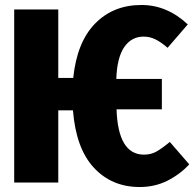

<svg xmlns="http://www.w3.org/2000/svg" viewBox="-20 -733 780 771"><path d="M740 -73Q703 -33 652.5 -7.5Q602 18 541 18Q429 18 357 -59.5Q285 -137 273 -290H214V0H37V-695H214V-420H274Q289 -564 362 -638.5Q435 -713 548 -713Q651 -713 734 -635L653 -541Q628 -563 605 -574.5Q582 -586 557 -586Q508 -586 479 -544Q450 -502 447 -416H630V-294H448Q454 -112 558 -112Q586 -112 607.5 -124Q629 -136 662 -163Z"/></svg>

Font: Fira Sans Extra Condensed ExtraBold
Style: Regular
Weight: 800
Width: 1
Designer: Carrois Corporate & Edenspiekermann AG
Foundry: Carrois Corporate GbR & Edenspiekermann AG
Version: Version 4.203